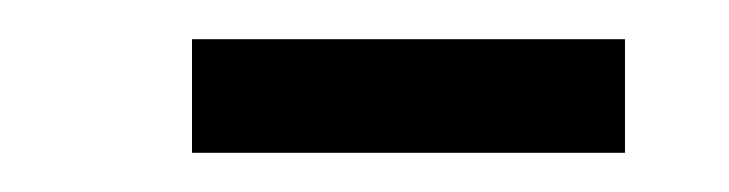

<svg xmlns="http://www.w3.org/2000/svg" viewBox="-20 -697 372 98"><path d="M299 -619V-677H78V-619Z"/></svg>

Font: Advent Pro
Style: Regular
Weight: 400
Designer: Andreas Kalpakidis
Foundry: Andreas Kalpakidis
Version: Version 2.002 2008